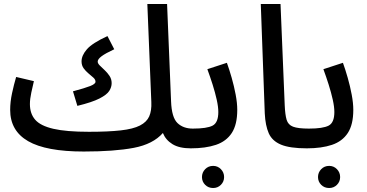

<svg xmlns="http://www.w3.org/2000/svg" viewBox="-20 -739 1842 963"><path d="M368 -208 346 -281Q406 -297 432.5 -307.5Q459 -318 459 -329Q459 -340 448.5 -349.5Q438 -359 424 -370.5Q410 -382 399.5 -396.5Q389 -411 389 -431Q389 -461 416 -492Q443 -523 519 -558L553 -492Q508 -471 489 -456.5Q470 -442 470 -430Q470 -421 480.5 -410.5Q491 -400 505 -387Q519 -374 529.5 -358Q540 -342 540 -322Q540 -302 528 -283Q516 -264 479 -245Q442 -226 368 -208Z M400 21Q211 21 121 -31Q31 -83 31 -188Q31 -228 40.5 -272Q50 -316 61 -353L150 -332Q144 -307 137 -274.5Q130 -242 130 -217Q130 -169 156.5 -138.5Q183 -108 247.5 -93Q312 -78 426 -78Q523 -78 585.5 -85Q648 -92 682 -109.5Q716 -127 728.5 -155.5Q741 -184 739 -227L719 -719H818L838 -231Q841 -150 870 -122Q899 -94 947 -94Q973 -94 984.5 -80Q996 -66 996 -47Q996 -26 980 -10.5Q964 5 937 5Q879 5 845 -16Q811 -37 797 -72Q748 -16 651 2.5Q554 21 400 21Z M1049 204Q1025 204 1009 188Q993 172 993 149Q993 126 1009 109.5Q1025 93 1049 93Q1072 93 1088 109.5Q1104 126 1104 149Q1104 172 1088 188Q1072 204 1049 204Z M937 5 947 -94Q1018 -94 1046.5 -109Q1075 -124 1075 -177Q1075 -203 1067 -239Q1059 -275 1046.5 -314.5Q1034 -354 1020 -392L1118 -424Q1130 -391 1142 -349Q1154 -307 1162 -264.5Q1170 -222 1170 -188Q1170 -114 1142.5 -72Q1115 -30 1063 -12.5Q1011 5 937 5Z M1519 5Q1434 5 1389.5 -13.5Q1345 -32 1328 -70.5Q1311 -109 1308 -170L1288 -719H1387L1408 -212Q1410 -164 1417.5 -138.5Q1425 -113 1450 -103.5Q1475 -94 1529 -94Q1555 -94 1566.5 -80Q1578 -66 1578 -47Q1578 -26 1562 -10.5Q1546 5 1519 5Z M1631 204Q1607 204 1591 188Q1575 172 1575 149Q1575 126 1591 109.5Q1607 93 1631 93Q1654 93 1670 109.5Q1686 126 1686 149Q1686 172 1670 188Q1654 204 1631 204Z M1519 5 1529 -94Q1600 -94 1628.5 -109Q1657 -124 1657 -177Q1657 -203 1649 -239Q1641 -275 1628.5 -314.5Q1616 -354 1602 -392L1700 -424Q1712 -391 1724 -349Q1736 -307 1744 -264.5Q1752 -222 1752 -188Q1752 -114 1724.5 -72Q1697 -30 1645 -12.5Q1593 5 1519 5Z"/></svg>

Font: Noto Sans Arabic Med
Style: Regular
Weight: 500
Designer: Monotype Design Team, Nadine Chahine, Nizar Qandah and Khaled Hosny
Foundry: Monotype Imaging Inc.
Version: Version 2.012; ttfautohint (v1.8.4.7-5d5b)